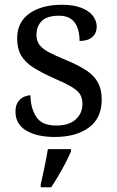

<svg xmlns="http://www.w3.org/2000/svg" viewBox="-20 -565 491 806"><path d="M210 10Q135 10 90 -17Q45 -44 45 -96Q45 -123 56 -138Q67 -153 81.5 -159Q96 -165 108 -165Q108 -113 131.5 -75.5Q155 -38 216 -38Q269 -38 297.5 -63.5Q326 -89 326 -129Q326 -154 315.5 -170Q305 -186 278.5 -201.5Q252 -217 203 -238Q152 -261 118.5 -282.5Q85 -304 68.5 -332.5Q52 -361 52 -404Q52 -472 103.5 -508.5Q155 -545 240 -545Q288 -545 320.5 -532.5Q353 -520 369.5 -499Q386 -478 386 -453Q386 -426 367.5 -409.5Q349 -393 314 -393Q314 -443 293 -471Q272 -499 228 -499Q177 -499 155 -476.5Q133 -454 133 -419Q133 -394 145.5 -377Q158 -360 185.5 -345.5Q213 -331 257 -313Q310 -291 343 -269Q376 -247 391.5 -218Q407 -189 407 -147Q407 -69 353 -29.5Q299 10 210 10ZM151 208Q159 175 167 136Q175 97 181 61H278V71Q269 92 255 119Q241 146 225 173Q209 200 195 221H151Z"/></svg>

Font: Noto Naskh Arabic UI
Style: Regular
Weight: 400
Designer: Monotype Design Team, David Williams, Mohamad Dakak and Nizar Qandah
Foundry: Monotype Imaging Inc.
Version: Version 2.014